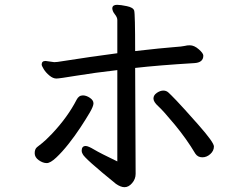

<svg xmlns="http://www.w3.org/2000/svg" viewBox="-20 -745 1040 797"><path d="M174 -68Q189 -68 213.5 -91Q238 -114 264.5 -147.5Q291 -181 314 -216Q337 -251 352.5 -277.5Q368 -304 368 -316Q368 -329 353 -339Q338 -349 324 -349Q307 -349 298 -331Q261 -259 196 -190Q167 -160 155 -151Q143 -142 133.5 -134Q124 -126 124 -109Q124 -92 141 -80Q158 -68 174 -68ZM820 -92Q838 -92 853 -105.5Q868 -119 868 -137Q868 -154 803 -227.5Q738 -301 712.5 -327.5Q687 -354 678.5 -361.5Q670 -369 658 -369Q645 -369 631 -359.5Q617 -350 617 -336Q617 -322 637 -304Q657 -286 705.5 -227.5Q754 -169 791 -107Q801 -92 820 -92ZM497 32Q514 32 528.5 15Q543 -2 543 -23L541 -463Q637 -474 786 -483Q824 -485 824 -514Q824 -524 805 -540.5Q786 -557 768 -557Q756 -557 747.5 -554.5Q739 -552 697.5 -549Q656 -546 541 -533Q541 -688 537 -701Q533 -714 506.5 -719.5Q480 -725 466 -725Q448 -725 446 -712Q446 -699 456.5 -686Q467 -673 467 -662V-524Q366 -511 219 -488L205 -487L169 -492Q153 -492 153 -477Q153 -472 161.5 -458Q170 -444 185 -431.5Q200 -419 214 -419Q226 -419 298.5 -431Q371 -443 467 -454V-75Q396 -109 371 -124Q346 -139 336 -139Q319 -139 319 -119Q319 -113 323 -106Q329 -89 461 18Q481 32 497 32Z"/></svg>

Font: LXGW WenKai Mono TC
Style: Bold
Weight: 700
Designer: LXGW / Fontworks Inc.
Foundry: LXGW / Fontworks Inc.
Version: Version 1.330